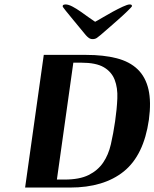

<svg xmlns="http://www.w3.org/2000/svg" viewBox="-20 -844 695 864"><path d="M93 0 177 -597H367Q446 -597 504.5 -582Q563 -567 599 -532.5Q635 -498 648 -442Q661 -386 650 -305Q627 -145 537 -72.5Q447 0 295 0ZM271 -36Q338 -36 379 -56.5Q420 -77 444 -112Q468 -147 479 -195Q490 -243 498 -298Q506 -353 508 -401Q510 -449 496 -485Q482 -521 447 -541.5Q412 -562 345 -562H310L236 -36ZM262 -816Q262 -821 266.5 -822.5Q271 -824 275 -824Q288 -824 306 -814.5Q324 -805 342.5 -792Q361 -779 379 -766Q397 -753 408 -746Q420 -752 441.5 -765Q463 -778 487 -791Q511 -804 532.5 -814Q554 -824 564 -824Q568 -824 571 -822.5Q574 -821 574 -816Q573 -813 553.5 -794Q534 -775 509 -753Q484 -731 461.5 -711.5Q439 -692 432 -686Q424 -679 416 -673.5Q408 -668 397 -668Q387 -668 379.5 -673.5Q372 -679 366 -686Q362 -691 345 -711.5Q328 -732 309.5 -754.5Q291 -777 276 -795.5Q261 -814 262 -816Z"/></svg>

Font: Gamine
Style: Bold Italic
Weight: 700
Designer: Tapiwanashe Sebastian Garikayi
Version: Version 1.000